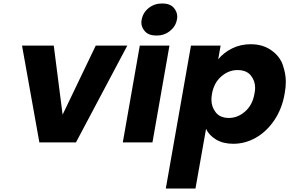

<svg xmlns="http://www.w3.org/2000/svg" viewBox="-20 -821 1668 1107"><path d="M341 -160 532 -558H714L418 0H207L107 -558H290Z M883 -616Q838 -616 816.5 -639.5Q795 -663 795 -691Q795 -699 797 -708Q804 -748 837 -774.5Q870 -801 915 -801Q959 -801 980.5 -777.5Q1002 -754 1002 -725Q1002 -717 1000 -708Q993 -669 960 -642.5Q927 -616 883 -616ZM957 -558 859 0H688L786 -558Z M1238 -479Q1270 -518 1318.5 -542Q1367 -566 1426 -566Q1495 -566 1544.5 -531Q1594 -496 1611 -445Q1628 -394 1628 -350Q1628 -317 1621 -280Q1606 -194 1562 -128.5Q1518 -63 1456 -27.5Q1394 8 1325 8Q1267 8 1226.5 -16Q1186 -40 1168 -78L1107 266H936L1081 -558H1252ZM1447 -280Q1451 -299 1451 -315Q1451 -355 1426 -386Q1401 -417 1349 -417Q1298 -417 1255.5 -380Q1213 -343 1202 -279Q1199 -261 1199 -246Q1199 -205 1224 -173Q1249 -141 1300 -141Q1351 -141 1393.5 -178.5Q1436 -216 1447 -280Z"/></svg>

Font: Fz Poppins
Style: Bold Italic
Weight: 700
Italic angle: -10°
Designer: Ninad Kale (Devanagari), Jonny Pinhorn (Latin)
Foundry: Indian Type Foundry
Version: Vit hóa bi Vntype.Com & FontZin.Com